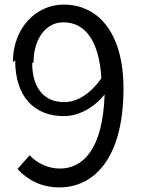

<svg xmlns="http://www.w3.org/2000/svg" viewBox="-20 -771 622 835"><path d="M46 -509C46 -349 130 -266 258 -266C323 -266 389 -303 435 -360C427 -120 340 -38 240 -38C190 -38 142 -60 109 -96L56 -36C99 10 157 44 239 44C383 44 517 -75 517 -386C517 -630 406 -751 257 -751C137 -751 36 -650 36 -500ZM126 -500C126 -605 182 -674 255 -674C353 -674 411 -590 421 -431C369 -357 311 -327 259 -327C167 -327 120 -394 120 -497Z"/></svg>

Font: GenEiGothic-pro-Regular
Style: Regular
Weight: 400
Designer: Ryoko NISHIZUKA (kana & ideographs); Paul D. Hunt (Latin, Greek & Cyrillic); Wenlong ZHANG (bopomofo); Sandoll Communica
Foundry: Adobe Systems Incorporated; o_tamon
Version: Version 1.000.140830